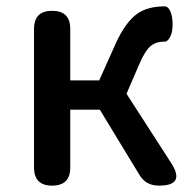

<svg xmlns="http://www.w3.org/2000/svg" viewBox="-20 -584 617 604"><path d="M144 0Q87 0 87 -57V-275V-493Q87 -550 144 -550Q201 -550 201 -493V-331H292L344 -447Q375 -515 412 -541Q445 -564 498 -564Q499 -564 500 -564Q515 -561 521 -531Q525 -507 521 -485Q519 -474 513 -464Q505 -452 498 -453Q497 -453 496 -453Q472 -453 456 -441Q437 -426 419 -384L378 -289L518 -72Q565 0 480 0Q438 0 418 -35L294 -239H201V-57Q201 0 144 0Z"/></svg>

Font: GenSenRounded TW M
Style: Regular
Weight: 500
Version: Version 1.501;PS 1;hotconv 16.6.51;makeotf.lib2.5.65220